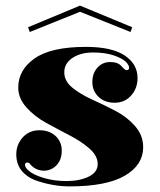

<svg xmlns="http://www.w3.org/2000/svg" viewBox="-20 -654 571 684"><path d="M80 -557 265 -634 451 -557 445 -540 265 -612 86 -540ZM490 -130Q490 -66 424.5 -28Q359 10 228 10Q169 10 108 -11Q77 -22 57.5 -45.5Q38 -69 38 -104Q38 -139 61 -164.5Q84 -190 120 -190Q156 -190 178 -169.5Q200 -149 200 -117Q200 -85 181.5 -65.5Q163 -46 136.5 -46Q110 -46 91 -65Q89 -67 88 -68.5Q87 -70 86 -71Q85 -72 84 -73Q80 -75 77 -75Q69 -75 69 -66Q69 -57 84.5 -44Q100 -31 136 -20Q172 -9 217.5 -9Q263 -9 295.5 -24.5Q328 -40 328 -69.5Q328 -99 299 -124.5Q270 -150 228.5 -171.5Q187 -193 145 -216Q103 -239 74 -271.5Q45 -304 45 -342Q45 -405 103.5 -446Q162 -487 286 -487Q378 -487 424 -456.5Q470 -426 470 -376Q470 -339 447 -313.5Q424 -288 388.5 -288Q353 -288 331 -309Q309 -330 309 -361.5Q309 -393 327 -413Q345 -433 372.5 -433Q400 -433 412.5 -418.5Q425 -404 431 -404Q440 -404 440 -413Q440 -422 428 -434Q416 -446 385.5 -456.5Q355 -467 311 -467Q267 -467 238 -447.5Q209 -428 209 -396.5Q209 -365 238 -341.5Q267 -318 308 -299.5Q349 -281 390.5 -259.5Q432 -238 461 -205Q490 -172 490 -130Z"/></svg>

Font: Elsie Black
Style: Regular
Weight: 900
Designer: Alejandro Inler
Foundry: Alejandro Inler
Version: 1.002